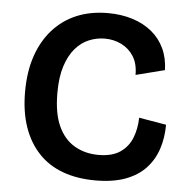

<svg xmlns="http://www.w3.org/2000/svg" viewBox="-50 -723 773 785"><g transform="rotate(5 336.0 -330.0)"><path d="M370 13Q295 13 236 -8.5Q177 -30 136 -73.5Q95 -117 73.5 -179.5Q52 -242 52 -323Q52 -406 74 -470.5Q96 -535 137 -580.5Q178 -626 234.5 -649.5Q291 -673 362 -673Q417 -673 463 -658.5Q509 -644 542.5 -616.5Q576 -589 594.5 -549.5Q613 -510 614 -461L496 -431Q496 -477 477 -507Q458 -537 426.5 -552.5Q395 -568 358 -568Q325 -568 293.5 -555Q262 -542 237.5 -513.5Q213 -485 198.5 -440Q184 -395 184 -330Q184 -246 208 -194Q232 -142 275 -117Q318 -92 373 -92Q429 -92 462 -114.5Q495 -137 510 -174.5Q525 -212 526 -258L638 -239Q638 -186 623 -140Q608 -94 576 -59.5Q544 -25 493 -6Q442 13 370 13Z"/></g></svg>

Font: Bricolage Grotesque 20pt SemiBold
Style: Regular
Weight: 600
Version: Version 1.001;gftools[0.9.33.dev8+g029e19f]